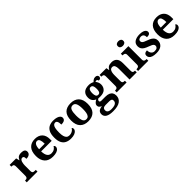

<svg xmlns="http://www.w3.org/2000/svg" viewBox="328 -2373 4216 4216"><g transform="rotate(-45 2436.0 -265.0)"><path d="M20 0V-53H23Q46 -53 62.9 -58Q79.9 -63 89.9 -78.5Q100 -94 100 -125V-415Q100 -445 91 -459.5Q82 -474 66 -478.5Q50 -483 28 -483H25V-536H227L246.5 -458H251.7Q265 -488 282 -508Q299 -528 325.5 -538Q352 -548 393 -548Q451.6 -548 479.8 -526.9Q508 -505.8 508 -467Q508 -421 474.5 -395.5Q441 -370 381 -370Q381 -398 376.5 -416Q372 -434 361.3 -443.5Q350.6 -453 332 -453Q306 -453 290 -435Q274 -417 266 -390.5Q258 -364 255 -337Q252 -310 252 -293V-120Q252 -91 261 -76.5Q270 -62 286 -57.5Q302 -53 322 -53H354V0Z M829 10Q702 10 636 -62.5Q570 -135 570 -265Q570 -406 635 -477.5Q700 -549 818 -549Q927 -549 989.5 -488Q1052 -427 1052 -308V-257H724Q727 -157 761.5 -111Q796 -65 858 -65Q910 -65 946 -88.5Q982 -112 999 -146Q1013 -139 1019.5 -126.5Q1026 -114 1026 -97Q1026 -69 1005 -44.5Q984 -20 940.5 -5Q897 10 829 10ZM899 -321Q899 -398 881 -441Q863 -484 820 -484Q778 -484 753 -442.5Q728 -401 726 -321Z M1389 10Q1316 10 1260 -16.5Q1204 -43 1172.5 -103.5Q1141 -164 1141 -266Q1141 -374 1173.5 -435.5Q1206 -497 1261.5 -523Q1317 -549 1386 -549Q1451 -549 1495 -535Q1539 -521 1561.5 -497.5Q1584 -474 1584 -444Q1584 -423 1573.5 -403.5Q1563 -384 1535 -371.5Q1507 -359 1455 -359Q1455 -394 1449 -423Q1443 -452 1429 -470Q1415 -488 1390 -488Q1361 -488 1339.5 -468.5Q1318 -449 1306.5 -401Q1295 -353 1295 -267Q1295 -200 1307.5 -155Q1320 -110 1346 -87.5Q1372 -65 1414 -65Q1449 -65 1477.5 -75.5Q1506 -86 1527 -104.5Q1548 -123 1559 -146Q1571 -139 1577 -126.5Q1583 -114 1583 -100Q1583 -75 1562.5 -49.5Q1542 -24 1499.5 -7Q1457 10 1389 10Z M1925.6 10Q1806 10 1737 -59.3Q1668 -128.7 1668 -270.3Q1668 -411 1734.1 -480Q1800.2 -549 1929 -549Q2049 -549 2118 -480Q2187 -411 2187 -270.3Q2187 -128.7 2120.5 -59.3Q2054 10 1925.6 10ZM1928.2 -53Q1967 -53 1989.7 -77.4Q2012.3 -101.7 2022.2 -150.5Q2032 -199.2 2032 -270Q2032 -377 2008.5 -431Q1985 -485 1927 -485Q1869 -485 1846 -431.2Q1823 -377.5 1823 -270Q1823 -164 1846.5 -108.5Q1870 -53 1928.2 -53Z M2470 240Q2352 240 2294 204.5Q2236 169 2236 101Q2236 65 2251.5 40.5Q2267 16 2297.5 2Q2328 -12 2371 -15Q2344 -26 2321 -47.5Q2298 -69 2298 -104Q2298 -137 2323 -162Q2348 -187 2387 -209Q2343 -225 2314 -264Q2285 -303 2285 -364Q2285 -452 2336 -500.5Q2387 -549 2494 -549Q2529 -549 2560 -540Q2591 -531 2613 -518Q2631 -537 2647 -549.5Q2663 -562 2680 -568Q2697 -574 2717 -574Q2753 -574 2771 -557Q2789 -540 2789 -517Q2789 -495 2774 -477.5Q2759 -460 2718 -460Q2718 -480 2706 -491Q2694 -502 2680 -502Q2672 -502 2662 -499Q2652 -496 2647 -491Q2667 -469 2681.5 -435Q2696 -401 2696 -364Q2696 -288 2647 -238.5Q2598 -189 2494 -189Q2483 -189 2464 -190Q2445 -191 2436 -192Q2422 -186 2411 -172.5Q2400 -159 2400 -141Q2400 -125 2413 -117Q2426 -109 2447 -109H2568Q2635 -109 2677 -91Q2719 -73 2739.5 -38.5Q2760 -4 2760 44Q2760 136 2689 188Q2618 240 2470 240ZM2472 180Q2531 180 2568 168.5Q2605 157 2622.5 135Q2640 113 2640 80Q2640 48 2620 35.5Q2600 23 2559 23H2443Q2423 23 2402.5 28.5Q2382 34 2368 50Q2354 66 2354 99Q2354 126 2367.5 144Q2381 162 2407.5 171Q2434 180 2472 180ZM2491 -248Q2518 -248 2532.5 -262Q2547 -276 2553 -302.5Q2559 -329 2559 -365Q2559 -402 2553 -430Q2547 -458 2532 -473.5Q2517 -489 2490 -489Q2464 -489 2449 -473Q2434 -457 2427.5 -429Q2421 -401 2421 -364Q2421 -312 2436.5 -280Q2452 -248 2491 -248Z M2814 0V-53H2816Q2839 -53 2856.5 -58Q2874 -63 2884 -77.7Q2894 -92.4 2894 -121.8V-417.6Q2894 -446 2885 -460Q2876 -474 2860 -478.5Q2844 -483 2822 -483H2819V-536H3029L3041.7 -465H3046.5Q3067 -503 3090.5 -520.5Q3114 -538 3141.3 -543.5Q3168.7 -549 3199.9 -549Q3277 -549 3321 -503.2Q3365 -457.4 3365 -356V-123.5Q3365 -93 3372.5 -78Q3380 -63 3395 -58Q3410 -53 3432 -53H3435V0H3213V-329Q3213 -394 3195.1 -429Q3177.3 -464 3132.8 -464Q3100 -464 3081.2 -442.5Q3062.3 -420.9 3054.2 -385.5Q3046 -350.1 3046 -309V-118Q3046 -90 3055 -76Q3064 -62 3080 -57.5Q3096 -53 3118 -53H3121V0Z M3478 0V-53H3490Q3505 -53 3521.5 -57.5Q3538 -62 3549.5 -75.9Q3561 -89.8 3561 -117.7V-422Q3561 -448.9 3549 -462Q3537 -475 3520.5 -479Q3504 -483 3490 -483H3478V-536H3713V-118Q3713 -90 3724.5 -76Q3736 -62 3753 -57.5Q3770 -53 3784 -53H3796V0ZM3632.1 -626Q3596 -626 3571.5 -643.5Q3547 -661 3547 -698Q3547 -736 3571.7 -753Q3596.5 -770 3632.5 -770Q3667 -770 3692.5 -753Q3718 -736 3718 -698Q3718 -661 3692.4 -643.5Q3666.8 -626 3632.1 -626Z M4044 10Q3972 10 3927.5 -5.5Q3883 -21 3863 -47.5Q3843 -74 3843 -107Q3843 -140 3859 -156Q3875 -172 3897 -177.5Q3919 -183 3936 -183Q3936 -121 3965.5 -85Q3995 -49 4044 -49Q4096 -49 4119.5 -69Q4143 -89 4143 -117Q4143 -139 4132 -155.5Q4121 -172 4094 -186.5Q4067 -201 4020 -217Q3966 -236 3929 -258.5Q3892 -281 3872.5 -312.5Q3853 -344 3853 -389Q3853 -469 3912 -508.5Q3971 -548 4068 -548Q4131 -548 4169.5 -534.5Q4208 -521 4225.5 -499.5Q4243 -478 4243 -455Q4243 -421 4219.5 -403.5Q4196 -386 4141 -386Q4141 -436 4119 -463.5Q4097 -491 4053 -491Q4021 -491 3996.5 -475.5Q3972 -460 3972 -429Q3972 -408 3983.5 -392Q3995 -376 4025 -361Q4055 -346 4109 -327Q4154 -312 4188 -290.5Q4222 -269 4241.5 -238.5Q4261 -208 4261 -166Q4261 -83 4204.5 -36.5Q4148 10 4044 10Z M4607 10Q4480 10 4414 -62.5Q4348 -135 4348 -265Q4348 -406 4413 -477.5Q4478 -549 4596 -549Q4705 -549 4767.5 -488Q4830 -427 4830 -308V-257H4502Q4505 -157 4539.5 -111Q4574 -65 4636 -65Q4688 -65 4724 -88.5Q4760 -112 4777 -146Q4791 -139 4797.5 -126.5Q4804 -114 4804 -97Q4804 -69 4783 -44.5Q4762 -20 4718.5 -5Q4675 10 4607 10ZM4677 -321Q4677 -398 4659 -441Q4641 -484 4598 -484Q4556 -484 4531 -442.5Q4506 -401 4504 -321Z"/></g></svg>

Font: Noto Serif Tamil
Style: Regular
Weight: 400
Designer: Indian Type Foundry, Tom Grace, and the Monotype Design Team
Foundry: Monotype Imaging Inc.
Version: Version 2.003